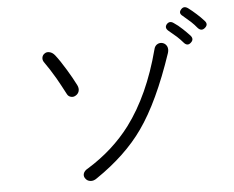

<svg xmlns="http://www.w3.org/2000/svg" viewBox="-54 -896 1108 910"><g transform="rotate(-5 500.0 -441.0)"><path d="M225.6 -658.2Q213.9 -672.9 199.2 -675.8Q186.5 -678.7 176.8 -671.9Q166 -665 164.1 -652.3Q162.1 -639.6 172.9 -626Q193.4 -597.7 221.7 -549.8Q242.2 -513.7 264.6 -470.7Q270.5 -459 283.2 -456.1Q294.9 -453.1 305.7 -460Q317.4 -466.8 321.3 -479.5Q325.2 -493.2 317.4 -508.8Q299.8 -543.9 275.4 -584Q247.1 -630.9 225.6 -658.2ZM758.8 -623Q764.6 -641.6 757.8 -655.3Q751 -668 738.3 -671.9Q725.6 -675.8 713.9 -669.9Q700.2 -663.1 696.3 -644.5Q640.6 -432.6 537.1 -293.9Q456.1 -186.5 334 -111.3Q315.4 -101.6 311.5 -86.9Q308.6 -74.2 317.4 -63.5Q325.2 -52.7 339.8 -50.8Q355.5 -48.8 371.1 -60.5Q513.7 -157.2 594.7 -272.5Q682.6 -396.5 758.8 -623ZM798.8 -761.7Q780.3 -775.4 765.6 -759.8Q752 -743.2 770.5 -727.5Q796.9 -705.1 808.6 -695.3Q825.2 -679.7 835.9 -667Q853.5 -645.5 871.1 -662.1Q888.7 -677.7 872.1 -696.3Q855.5 -713.9 838.9 -729.5Q818.4 -749 798.8 -761.7ZM872.1 -826.2Q852.5 -839.8 838.9 -823.2Q824.2 -806.6 843.8 -792Q866.2 -773.4 880.9 -759.8Q897.5 -744.1 908.2 -730.5Q925.8 -710 944.3 -726.6Q961.9 -742.2 945.3 -759.8Q928.7 -778.3 911.1 -793.9Q890.6 -812.5 872.1 -826.2Z"/></g></svg>

Font: Gulim
Style: Regular
Weight: 400
Version: Version 2.21